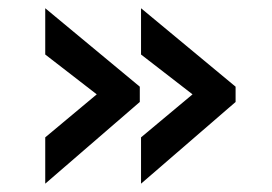

<svg xmlns="http://www.w3.org/2000/svg" viewBox="-20 -477 660 466"><path d="M322.3 -31.2V-143.6L447.3 -248L322.3 -344.7V-457L551.8 -266.6V-229.5ZM89.8 -31.2V-143.6L214.8 -248L89.8 -344.7V-457L319.3 -266.6V-229.5Z"/></svg>

Font: Sen Medium
Style: Regular
Weight: 500
Designer: Kosal Sen, Philatype
Foundry: Philatype
Version: Version 2.000;gftools[0.9.31]